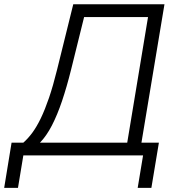

<svg xmlns="http://www.w3.org/2000/svg" viewBox="-43 -748 866 924"><path d="M-22.9 156.2 12.7 -61.5H69.3Q91.8 -81.1 112.8 -109.6Q133.8 -138.2 153.6 -179.2Q173.3 -220.2 192.9 -277.3Q212.4 -334.5 231.4 -411.6L309.6 -727.5H748.5L637.7 -61.5H721.7L685.5 156.2H619.6L645.5 0H69.3L43.5 156.2ZM149.4 -61.5H569.3L669.4 -666H361.8L298.8 -411.6Q278.3 -329.6 255.6 -262.2Q232.9 -194.8 206.8 -144.3Q180.7 -93.8 149.4 -61.5Z"/></svg>

Font: Inter 18pt Light
Style: Italic
Weight: 300
Italic angle: -9.3988°
Designer: Rasmus Andersson
Foundry: rsms
Version: Version 4.001;git-66647c0bb